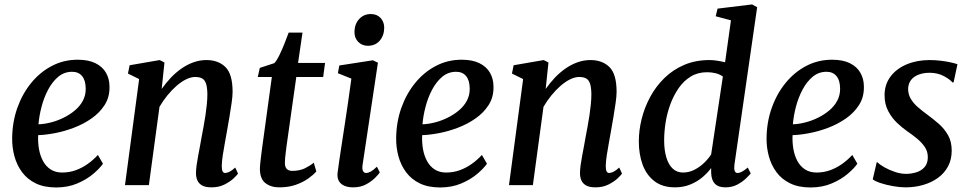

<svg xmlns="http://www.w3.org/2000/svg" viewBox="-20 -837 4378 868"><path d="M445.5 -97Q432 -77 402.2 -51.5Q372.5 -26 329.8 -7.8Q287 10.5 234 10.5Q179.5 10.5 141.2 -8.2Q103 -27 79.5 -59Q56 -91 45.2 -130.8Q34.5 -170.5 35 -211.5Q35.5 -284.5 58.2 -348.8Q81 -413 121 -462Q161 -511 214.5 -539Q268 -567 331 -567Q380.5 -567 412.2 -551Q444 -535 459.5 -507.5Q475 -480 475 -445.5Q476 -398.5 453.5 -363Q431 -327.5 394.2 -301.8Q357.5 -276 314 -259.5Q270.5 -243 228 -235Q185.5 -227 152.5 -226Q151 -193.5 156.2 -163.2Q161.5 -133 174.5 -109Q187.5 -85 209 -71Q230.5 -57 261.5 -57Q293 -57 321.8 -67.2Q350.5 -77.5 376 -95.5Q401.5 -113.5 422.5 -136.5ZM306 -512.5Q270.5 -512.5 243.5 -490Q216.5 -467.5 197.5 -431.5Q178.5 -395.5 167.8 -354.2Q157 -313 154 -275Q180.5 -276 210 -283.5Q239.5 -291 267.5 -304.8Q295.5 -318.5 318.5 -337.8Q341.5 -357 354.8 -382Q368 -407 367.5 -437Q367 -474.5 350.8 -493.5Q334.5 -512.5 306 -512.5Z M711 -435Q730 -462 752.5 -485.8Q775 -509.5 801 -527.5Q827 -545.5 855.2 -555.5Q883.5 -565.5 913.5 -565.5Q967 -565.5 999.2 -533.8Q1031.5 -502 1031.5 -422Q1031.5 -401.5 1027 -370.8Q1022.5 -340 1017 -306.8Q1011.5 -273.5 1006.5 -246.5Q1002 -221 996.8 -192.2Q991.5 -163.5 987.2 -135.8Q983 -108 982.5 -86.5Q982.5 -69.5 986.5 -62.2Q990.5 -55 997 -55Q1006.5 -55 1017.5 -60.5Q1028.5 -66 1043.5 -79.5L1056 -52.5Q1052 -45.5 1036 -30.5Q1020 -15.5 994.8 -2.8Q969.5 10 936 10Q909.5 10 894 1.5Q878.5 -7 872 -22.2Q865.5 -37.5 866 -57.5Q866.5 -72 869 -91.2Q871.5 -110.5 875.8 -132.5Q880 -154.5 884.2 -177Q888.5 -199.5 892 -220.5Q896 -241.5 900.5 -265.8Q905 -290 908.8 -315.2Q912.5 -340.5 915 -365Q917.5 -389.5 917.5 -411.5Q917 -442 911.5 -458.8Q906 -475.5 894 -482.2Q882 -489 862 -489Q843 -489 821.2 -478.2Q799.5 -467.5 778 -448.8Q756.5 -430 736.5 -405.5Q716.5 -381 701 -354L653 0H545L609 -479.5L558.5 -504.5L566 -542L702 -565.5L723.5 -554.5Z M1275.5 -177.5Q1273.5 -160.5 1271.8 -147.5Q1270 -134.5 1269 -123.2Q1268 -112 1268 -99.5Q1268 -82.5 1276.2 -73.5Q1284.5 -64.5 1301 -64.5Q1334.5 -64.5 1358.5 -76.2Q1382.5 -88 1398.5 -101.5L1410 -62Q1398 -47.5 1374.8 -30.8Q1351.5 -14 1318.5 -2Q1285.5 10 1242 10Q1205 10 1180 -9.2Q1155 -28.5 1155 -74Q1155 -79 1155.5 -85.8Q1156 -92.5 1157 -102.8Q1158 -113 1159.8 -127Q1161.5 -141 1164 -161L1209 -489H1145.5L1154.5 -530L1220 -551.5Q1231 -563 1243 -587.5Q1255 -612 1266 -639.8Q1277 -667.5 1285 -689.5H1347.5L1327.5 -552.5H1449.5L1441 -489H1319.5Z M1577 10Q1553.5 10 1536.8 2.8Q1520 -4.5 1512 -18.8Q1504 -33 1506 -54.5Q1508.5 -75 1513.5 -109Q1518.5 -143 1525.2 -186.8Q1532 -230.5 1539.5 -280Q1547 -329.5 1554.5 -381Q1562 -432.5 1568.5 -481.5L1507.5 -506L1514 -541L1666 -564.5L1688.5 -553.5L1619 -90.5Q1616.5 -72.5 1621.2 -63.8Q1626 -55 1634.5 -55Q1644.5 -55 1656 -61.2Q1667.5 -67.5 1684 -83.5L1697 -57.5Q1692 -49.5 1676.2 -33.5Q1660.5 -17.5 1635.5 -3.8Q1610.5 10 1577 10ZM1643 -630Q1616.5 -630 1599 -648.2Q1581.5 -666.5 1582.5 -695Q1583.5 -729 1604 -751.2Q1624.5 -773.5 1656.5 -773.5Q1684.5 -773.5 1700.8 -755.5Q1717 -737.5 1717 -711.5Q1716.5 -676 1696.5 -653Q1676.5 -630 1643 -630Z M2181.5 -97Q2168 -77 2138.2 -51.5Q2108.5 -26 2065.8 -7.8Q2023 10.5 1970 10.5Q1915.5 10.5 1877.2 -8.2Q1839 -27 1815.5 -59Q1792 -91 1781.2 -130.8Q1770.5 -170.5 1771 -211.5Q1771.5 -284.5 1794.2 -348.8Q1817 -413 1857 -462Q1897 -511 1950.5 -539Q2004 -567 2067 -567Q2116.5 -567 2148.2 -551Q2180 -535 2195.5 -507.5Q2211 -480 2211 -445.5Q2212 -398.5 2189.5 -363Q2167 -327.5 2130.2 -301.8Q2093.5 -276 2050 -259.5Q2006.5 -243 1964 -235Q1921.5 -227 1888.5 -226Q1887 -193.5 1892.2 -163.2Q1897.5 -133 1910.5 -109Q1923.5 -85 1945 -71Q1966.5 -57 1997.5 -57Q2029 -57 2057.8 -67.2Q2086.5 -77.5 2112 -95.5Q2137.5 -113.5 2158.5 -136.5ZM2042 -512.5Q2006.5 -512.5 1979.5 -490Q1952.5 -467.5 1933.5 -431.5Q1914.5 -395.5 1903.8 -354.2Q1893 -313 1890 -275Q1916.5 -276 1946 -283.5Q1975.5 -291 2003.5 -304.8Q2031.5 -318.5 2054.5 -337.8Q2077.5 -357 2090.8 -382Q2104 -407 2103.5 -437Q2103 -474.5 2086.8 -493.5Q2070.5 -512.5 2042 -512.5Z M2447 -435Q2466 -462 2488.5 -485.8Q2511 -509.5 2537 -527.5Q2563 -545.5 2591.2 -555.5Q2619.5 -565.5 2649.5 -565.5Q2703 -565.5 2735.2 -533.8Q2767.5 -502 2767.5 -422Q2767.5 -401.5 2763 -370.8Q2758.5 -340 2753 -306.8Q2747.5 -273.5 2742.5 -246.5Q2738 -221 2732.8 -192.2Q2727.5 -163.5 2723.2 -135.8Q2719 -108 2718.5 -86.5Q2718.5 -69.5 2722.5 -62.2Q2726.5 -55 2733 -55Q2742.5 -55 2753.5 -60.5Q2764.5 -66 2779.5 -79.5L2792 -52.5Q2788 -45.5 2772 -30.5Q2756 -15.5 2730.8 -2.8Q2705.5 10 2672 10Q2645.5 10 2630 1.5Q2614.5 -7 2608 -22.2Q2601.5 -37.5 2602 -57.5Q2602.5 -72 2605 -91.2Q2607.5 -110.5 2611.8 -132.5Q2616 -154.5 2620.2 -177Q2624.5 -199.5 2628 -220.5Q2632 -241.5 2636.5 -265.8Q2641 -290 2644.8 -315.2Q2648.5 -340.5 2651 -365Q2653.5 -389.5 2653.5 -411.5Q2653 -442 2647.5 -458.8Q2642 -475.5 2630 -482.2Q2618 -489 2598 -489Q2579 -489 2557.2 -478.2Q2535.5 -467.5 2514 -448.8Q2492.5 -430 2472.5 -405.5Q2452.5 -381 2437 -354L2389 0H2281L2345 -479.5L2294.5 -504.5L2302 -542L2438 -565.5L2459.5 -554.5Z M3300 -91Q3298 -73.5 3301.5 -64.2Q3305 -55 3314 -55Q3323.5 -55 3334.2 -60.8Q3345 -66.5 3360.5 -79.5L3374 -53Q3368.5 -46 3353.2 -31Q3338 -16 3314.2 -3Q3290.5 10 3259 10Q3227.5 10 3211.8 -6.5Q3196 -23 3195 -56V-77.5Q3180 -56.5 3156.2 -36.2Q3132.5 -16 3101 -3Q3069.5 10 3031.5 10Q2975 10 2938.8 -17.8Q2902.5 -45.5 2885.2 -92.5Q2868 -139.5 2868 -197.5Q2868 -248 2881 -300Q2894 -352 2919.8 -399.5Q2945.5 -447 2984 -484.5Q3022.5 -522 3073.5 -543.8Q3124.5 -565.5 3188 -565.5Q3204 -565.5 3222.8 -562.5Q3241.5 -559.5 3258 -555.5L3284.5 -745L3215.5 -763.5L3224 -798L3380 -817L3403 -804.5ZM3248 -491Q3233.5 -501.5 3214.8 -506Q3196 -510.5 3176.5 -510.5Q3135 -510.5 3103.2 -491.2Q3071.5 -472 3048.8 -439.5Q3026 -407 3011 -366.8Q2996 -326.5 2989.2 -284Q2982.5 -241.5 2982.5 -202.5Q2982.5 -158 2992.5 -125Q3002.5 -92 3021.5 -74.5Q3040.5 -57 3067.5 -57Q3095.5 -57 3120 -69.8Q3144.5 -82.5 3164 -101.5Q3183.5 -120.5 3195 -139Z M3856 -97Q3842.5 -77 3812.8 -51.5Q3783 -26 3740.2 -7.8Q3697.5 10.5 3644.5 10.5Q3590 10.5 3551.8 -8.2Q3513.5 -27 3490 -59Q3466.5 -91 3455.8 -130.8Q3445 -170.5 3445.5 -211.5Q3446 -284.5 3468.8 -348.8Q3491.5 -413 3531.5 -462Q3571.5 -511 3625 -539Q3678.5 -567 3741.5 -567Q3791 -567 3822.8 -551Q3854.5 -535 3870 -507.5Q3885.5 -480 3885.5 -445.5Q3886.5 -398.5 3864 -363Q3841.5 -327.5 3804.8 -301.8Q3768 -276 3724.5 -259.5Q3681 -243 3638.5 -235Q3596 -227 3563 -226Q3561.5 -193.5 3566.8 -163.2Q3572 -133 3585 -109Q3598 -85 3619.5 -71Q3641 -57 3672 -57Q3703.5 -57 3732.2 -67.2Q3761 -77.5 3786.5 -95.5Q3812 -113.5 3833 -136.5ZM3716.5 -512.5Q3681 -512.5 3654 -490Q3627 -467.5 3608 -431.5Q3589 -395.5 3578.2 -354.2Q3567.5 -313 3564.5 -275Q3591 -276 3620.5 -283.5Q3650 -291 3678 -304.8Q3706 -318.5 3729 -337.8Q3752 -357 3765.2 -382Q3778.5 -407 3778 -437Q3777.5 -474.5 3761.2 -493.5Q3745 -512.5 3716.5 -512.5Z M4291 -464.5H4285.5Q4276 -477 4247.8 -492.5Q4219.5 -508 4182.5 -508Q4156 -508 4134.5 -500.2Q4113 -492.5 4100 -477Q4087 -461.5 4085.5 -437.5Q4085 -412.5 4096.5 -392Q4108 -371.5 4128.2 -353.8Q4148.5 -336 4172.5 -318.5Q4198.5 -299.5 4223.8 -277.5Q4249 -255.5 4265.8 -226.2Q4282.5 -197 4282.5 -156.5Q4282.5 -115.5 4265.8 -84.5Q4249 -53.5 4219.8 -32.5Q4190.5 -11.5 4153 -0.8Q4115.5 10 4073.5 10Q4048.5 10 4017.2 4.5Q3986 -1 3960.5 -9.5Q3935 -18 3925.5 -26.5L3943.5 -103.5H3946.5Q3957.5 -92.5 3979.2 -80.2Q4001 -68 4026.8 -59.5Q4052.5 -51 4075.5 -51Q4099 -51 4121.8 -57.8Q4144.5 -64.5 4159.5 -81.2Q4174.5 -98 4174.5 -126.5Q4174.5 -152 4161 -172.2Q4147.5 -192.5 4126 -210.2Q4104.5 -228 4081 -244Q4060 -258.5 4036.2 -280.8Q4012.5 -303 3995.8 -334.2Q3979 -365.5 3979 -406.5Q3979 -455 4005.8 -490.8Q4032.5 -526.5 4078.8 -546Q4125 -565.5 4182.5 -565.5Q4209 -565.5 4234.8 -562.2Q4260.5 -559 4280.2 -554.5Q4300 -550 4308.5 -546.5Z"/></svg>

Font: Merriweather 24pt Medium
Style: Italic
Weight: 500
Italic angle: -7.8°
Version: Version 2.101